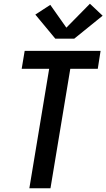

<svg xmlns="http://www.w3.org/2000/svg" viewBox="-20 -1007 569 1027"><path d="M137 0 243 -639H96L112 -735H518L503 -639H356L250 0ZM276 -800 169 -929 249 -981 335 -859 461 -987 529 -923 377 -800Z"/></svg>

Font: Iosevka Curly Oblique
Style: Bold
Weight: 700
Italic angle: -9°
Monospace: yes
Designer: Belleve Invis
Foundry: Belleve Invis
Version: Version 11.1.0; ttfautohint (v1.8.3)